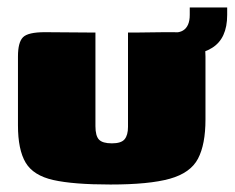

<svg xmlns="http://www.w3.org/2000/svg" viewBox="-20 -486 627 513"><path d="M235 -399V-149Q235 -123 244.5 -113Q254 -103 279 -103Q304 -103 313 -114Q322 -125 322 -147V-399Q323 -399 340 -399Q357 -399 379 -399.5Q401 -400 419.5 -400Q438 -400 442 -400Q473 -400 492 -397.5Q511 -395 520 -382Q529 -369 529 -335V-167Q529 -100 509 -62Q489 -24 434 -8.5Q379 7 275 7Q176 7 122.5 -5Q69 -17 48.5 -51.5Q28 -86 28 -151V-335Q28 -373 41.5 -386.5Q55 -400 100 -400Q134 -400 167.5 -399.5Q201 -399 235 -399ZM424 -333V-399H445Q460 -399 469 -404.5Q478 -410 482.5 -420.5Q487 -431 487 -446V-466H587V-446Q587 -383 546.5 -358Q506 -333 424 -333Z"/></svg>

Font: Genos Black
Style: Regular
Weight: 900
Designer: Robert E. Leuschke
Foundry: Robert E. Leuschke
Version: Version 1.010